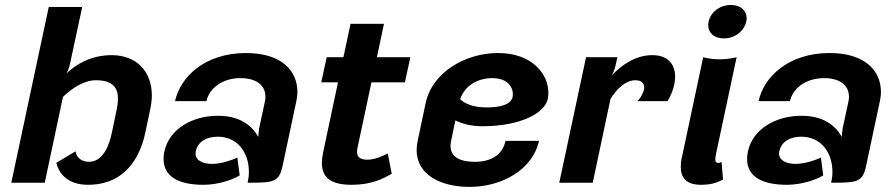

<svg xmlns="http://www.w3.org/2000/svg" viewBox="-20 -728 3540 765"><path d="M158.3 0 230.8 -341.7C267.5 -377.5 315.8 -408.3 361.7 -408.3C427.5 -408.3 450 -380 450 -335C450 -321.7 448.3 -307.5 445 -291.7L425.8 -200C415 -147.5 390 -83.3 334.2 -83.3C302.5 -83.3 284.2 -102.5 280.8 -125L204.2 -79.2C213.3 -43.3 242.5 8.3 331.7 8.3C441.7 8.3 528.3 -55.8 559.2 -200L578.3 -291.7C582.5 -310.8 585 -330 585 -347.5C585 -444.2 523.3 -508.3 425 -508.3C342.5 -508.3 283.3 -471.7 245 -435.8C250.8 -445.8 255.8 -459.2 259.2 -475L307.5 -700H174.2L25 0Z M1009.2 -182.5C984.2 -227.5 935.8 -266.7 848.3 -266.7C746.7 -266.7 655 -215 635 -125C632.5 -114.2 631.7 -103.3 631.7 -94.2C631.7 -22.5 695 8.3 790 8.3C855.8 8.3 914.2 -15.8 935 -29.2L925.8 -100C905.8 -90.8 863.3 -75 824.2 -75C789.2 -75 759.2 -88.3 759.2 -115.8C759.2 -118.3 759.2 -121.7 760 -125C768.3 -164.2 803.3 -183.3 847.5 -183.3C926.7 -183.3 971.7 -120 971.7 -43.3C971.7 -29.2 970 -15 966.7 0H975C1068.3 0 1092.5 -2.5 1105.8 -66.7L1160.8 -325C1163.3 -337.5 1165 -349.2 1165 -361.7C1165 -444.2 1104.2 -516.7 960 -516.7C795 -516.7 697.5 -420 677.5 -325H802.5C813.3 -375 864.2 -416.7 938.3 -416.7C1003.3 -416.7 1037.5 -386.7 1037.5 -343.3C1037.5 -337.5 1037.5 -331.7 1035.8 -325L1012.5 -216.7C1010.8 -206.7 1010 -194.2 1009.2 -182.5Z M1268.3 -125C1265 -107.5 1262.5 -92.5 1262.5 -79.2C1262.5 -16.7 1302.5 8.3 1381.7 8.3C1459.2 8.3 1506.7 -15.8 1540.8 -35.8L1525 -116.7C1505 -105.8 1471.7 -91.7 1444.2 -91.7C1416.7 -91.7 1402.5 -100.8 1402.5 -124.2C1402.5 -129.2 1403.3 -135 1405 -141.7L1460 -400H1593.3L1615 -500H1481.7L1510 -633.3H1376.7L1348.3 -500H1281.7L1260 -400H1326.7Z M1813.3 -332.5C1831.7 -385.8 1880.8 -416.7 1942.5 -416.7C1996.7 -416.7 2023.3 -385.8 2023.3 -353.3C2023.3 -349.2 2023.3 -345.8 2022.5 -341.7C2015.8 -311.7 1975 -300 1918.3 -300C1865.8 -300 1833.3 -314.2 1813.3 -332.5ZM1964.2 -516.7C1834.2 -516.7 1701.7 -440 1675.8 -316.7L1644.2 -166.7C1641.7 -153.3 1640 -141.7 1640 -130C1640 -31.7 1735.8 16.7 1850.8 16.7C1979.2 16.7 2102.5 -51.7 2127.5 -166.7H1994.2C1981.7 -109.2 1935 -83.3 1871.7 -83.3C1815.8 -83.3 1775 -100.8 1775 -146.7C1775 -152.5 1775.8 -159.2 1777.5 -166.7L1794.2 -248.3C1821.7 -235 1856.7 -225 1901.7 -225C2057.5 -225 2150.8 -279.2 2162.5 -333.3C2164.2 -341.7 2165 -350 2165 -358.3C2165 -431.7 2101.7 -516.7 1964.2 -516.7Z M2579.2 -508.3C2511.7 -508.3 2455.8 -468.3 2417.5 -427.5C2424.2 -439.2 2429.2 -452.5 2432.5 -466.7L2440 -500H2315L2208.3 0H2341.7L2412.5 -334.2C2436.7 -372.5 2471.7 -408.3 2511.7 -408.3C2537.5 -408.3 2546.7 -395 2546.7 -379.2C2546.7 -376.7 2546.7 -373.3 2545.8 -370.8C2543.3 -359.2 2532.5 -335.8 2519.2 -325H2640C2650 -340.8 2661.7 -367.5 2666.7 -391.7C2668.3 -401.7 2670 -411.7 2670 -421.7C2670 -467.5 2645.8 -508.3 2579.2 -508.3Z M2833.3 -116.7 2915 -500C2915 -500 2884.2 -491.7 2845.8 -491.7C2807.5 -491.7 2781.7 -500 2781.7 -500L2696.7 -100C2693.3 -86.7 2692.5 -74.2 2692.5 -62.5C2692.5 -19.2 2715 8.3 2773.3 8.3C2820.8 8.3 2840.8 -3.3 2860.8 -12.5L2855 -83.3C2855 -83.3 2845 -76.7 2837.5 -79.2C2832.5 -80.8 2830 -85 2830 -93.3C2830 -98.3 2830.8 -105.8 2833.3 -116.7ZM2953.3 -641.7C2954.2 -645.8 2955 -650.8 2955 -655C2955 -685 2931.7 -708.3 2892.5 -708.3C2847.5 -708.3 2810.8 -678.3 2803.3 -641.7C2802.5 -636.7 2801.7 -632.5 2801.7 -627.5C2801.7 -597.5 2825 -575 2864.2 -575C2909.2 -575 2945 -605 2953.3 -641.7Z M3334.2 -182.5C3309.2 -227.5 3260.8 -266.7 3173.3 -266.7C3071.7 -266.7 2980 -215 2960 -125C2957.5 -114.2 2956.7 -103.3 2956.7 -94.2C2956.7 -22.5 3020 8.3 3115 8.3C3180.8 8.3 3239.2 -15.8 3260 -29.2L3250.8 -100C3230.8 -90.8 3188.3 -75 3149.2 -75C3114.2 -75 3084.2 -88.3 3084.2 -115.8C3084.2 -118.3 3084.2 -121.7 3085 -125C3093.3 -164.2 3128.3 -183.3 3172.5 -183.3C3251.7 -183.3 3296.7 -120 3296.7 -43.3C3296.7 -29.2 3295 -15 3291.7 0H3300C3393.3 0 3417.5 -2.5 3430.8 -66.7L3485.8 -325C3488.3 -337.5 3490 -349.2 3490 -361.7C3490 -444.2 3429.2 -516.7 3285 -516.7C3120 -516.7 3022.5 -420 3002.5 -325H3127.5C3138.3 -375 3189.2 -416.7 3263.3 -416.7C3328.3 -416.7 3362.5 -386.7 3362.5 -343.3C3362.5 -337.5 3362.5 -331.7 3360.8 -325L3337.5 -216.7C3335.8 -206.7 3335 -194.2 3334.2 -182.5Z"/></svg>

Font: BoonHome
Style: Bold Oblique
Weight: 700
Italic angle: -12°
Designer: Sungsit Sawaiwan
Foundry: Sungsit Sawaiwan
Version: Version 0.2